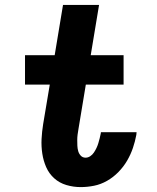

<svg xmlns="http://www.w3.org/2000/svg" viewBox="-20 -755 640 783"><path d="M309 8Q279 8 250.5 -0.5Q222 -9 201 -28Q180 -47 168.5 -73Q157 -99 152.5 -128.5Q148 -158 149.5 -188Q151 -218 156 -249L183 -410H82V-530H203L237 -735H384L350 -530H484V-410H330L300 -229Q298 -218 296.5 -206.5Q295 -195 295 -183.5Q295 -172 295.5 -160.5Q296 -149 299 -138.5Q302 -128 309.5 -120Q317 -112 329 -112Q339 -112 348 -118Q357 -124 363 -133Q369 -142 373.5 -151.5Q378 -161 381 -171Q384 -181 386.5 -191Q389 -201 391 -211Q391 -212 391 -213.5Q391 -215 392 -216H537Q537 -214 536.5 -211Q536 -208 536 -205Q531 -178 522 -151.5Q513 -125 498.5 -100Q484 -75 463 -53.5Q442 -32 416.5 -17.5Q391 -3 363.5 2.5Q336 8 309 8Z"/></svg>

Font: Iosevka Slab HvExObl
Style: Regular
Weight: 900
Width: 7
Italic angle: -9°
Monospace: yes
Designer: Belleve Invis
Foundry: Belleve Invis
Version: Version 11.1.1; ttfautohint (v1.8.3)